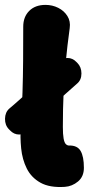

<svg xmlns="http://www.w3.org/2000/svg" viewBox="-20 -743 383 785"><path d="M17 -214Q0 -231 0.5 -257.5Q1 -284 18 -299Q68 -341 118.5 -390Q169 -439 219 -489Q235 -506 256 -506Q277 -506 293 -489L296 -486Q313 -469 313 -442.5Q313 -416 295 -401Q246 -359 195.5 -309.5Q145 -260 95 -210Q79 -193 58 -193Q37 -193 21 -210ZM245 21Q183 25 145.5 4Q108 -17 89.5 -54Q71 -91 66.5 -136.5Q62 -182 65 -226Q70 -301 72 -365.5Q74 -430 74.5 -494.5Q75 -559 75 -634Q75 -674 99.5 -698.5Q124 -723 166 -723Q194 -723 218 -711Q242 -699 255.5 -677.5Q269 -656 265 -628Q255 -555 249 -491.5Q243 -428 240 -363.5Q237 -299 237 -224Q237 -194 240 -177Q243 -160 249 -154Q255 -148 262 -148Q296 -149 309.5 -126Q323 -103 323 -57Q323 -21 299 -1Q275 19 245 21Z"/></svg>

Font: Winky Sans ExtraBold
Style: Regular
Weight: 800
Designer: Simon Atzbach
Foundry: typofactur
Version: Version 1.205